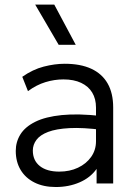

<svg xmlns="http://www.w3.org/2000/svg" viewBox="-20 -774 574 810"><path d="M215.5 15Q163.5 15 125.5 -4Q87.5 -23 67 -57.2Q46.5 -91.5 46.5 -137.5Q46.5 -175.5 66.2 -207.2Q86 -239 128.8 -260.2Q171.5 -281.5 240.5 -288.5Q309.5 -295.5 408.5 -284.5L411 -226Q329.5 -236.5 273.2 -233.5Q217 -230.5 183 -217.5Q149 -204.5 133.8 -184Q118.5 -163.5 118.5 -139Q118.5 -97 148 -73.5Q177.5 -50 230 -50Q274 -50 309 -66.5Q344 -83 364.5 -112Q385 -141 385 -178.5V-320Q385 -357 369 -383.5Q353 -410 322.2 -424.5Q291.5 -439 247.5 -439Q209.5 -439 171.8 -427.5Q134 -416 98 -389.5L74 -450Q118 -481 164.5 -493Q211 -505 253 -505Q319.5 -505 365 -484Q410.5 -463 434 -422Q457.5 -381 457.5 -320.5V0H387.5V-61.5Q361.5 -24.5 316 -4.8Q270.5 15 215.5 15ZM227.5 -585 128.5 -754.5H209L299.5 -585Z"/></svg>

Font: Geologica Thin Roman ExtraLight
Style: Regular
Weight: 250
Version: Version 1.010;gftools[0.9.28]